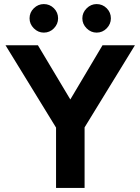

<svg xmlns="http://www.w3.org/2000/svg" viewBox="-20 -922 689 942"><path d="M255 -296 7 -700H166L325 -434L483 -700H642L395 -297V0H255ZM384 -832Q384 -860 405 -881Q426 -902 454 -902Q483 -902 503.5 -881.5Q524 -861 524 -832Q524 -804 503.5 -783Q483 -762 454 -762Q426 -762 405 -783Q384 -804 384 -832ZM195 -902Q224 -902 244.5 -881.5Q265 -861 265 -832Q265 -804 244.5 -783Q224 -762 195 -762Q167 -762 146 -783Q125 -804 125 -832Q125 -861 146 -881.5Q167 -902 195 -902Z"/></svg>

Font: Oak Sans
Style: Bold
Weight: 700
Designer: Erik Kennedy, Walven
Foundry: Erik Kennedy, Walven
Version: Version 1.000